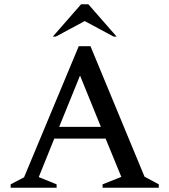

<svg xmlns="http://www.w3.org/2000/svg" viewBox="-20 -882 796 902"><path d="M30 0V-16L93 -49L350 -665H405L659 -52L726 -16V0H462V-16L550 -51L476 -231H235L162 -50L246 -16V0ZM258 -286H454L356 -527ZM228 -710 361 -862H395L528 -710H514L378 -783L242 -710Z"/></svg>

Font: Spectral Medium
Style: Regular
Weight: 500
Designer: Jean-Baptiste Levee
Foundry: Production Type
Version: Version 2.001